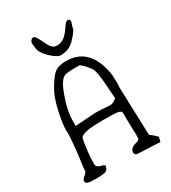

<svg xmlns="http://www.w3.org/2000/svg" viewBox="-210 -987 975 1093"><g transform="rotate(-30 278.0 -440.0)"><path d="M367.2 -753.9Q343.8 -728.5 318.8 -720.2Q293.9 -711.9 272 -711.9Q250 -711.9 211.4 -748Q172.9 -784.2 168 -812Q163.1 -839.8 163.1 -851.6Q163.1 -863.3 170.4 -871.1Q177.7 -878.9 186.5 -878.9Q195.3 -878.9 205.1 -862.3Q214.8 -845.7 232.9 -808.1Q251 -770.5 280.3 -770.5Q309.6 -770.5 330.6 -787.1Q351.6 -803.7 372.1 -835Q392.6 -866.2 402.8 -866.2Q413.1 -866.2 416 -861.3Q418.9 -856.4 418.9 -851.1Q418.9 -845.7 414.1 -834Q409.2 -822.3 407.2 -808.6Q405.3 -794.9 367.2 -753.9ZM522.5 -29.3 515.6 -1 366.2 -7.8Q351.6 -11.7 350.6 -25.4Q350.6 -26.4 350.6 -27.3Q350.6 -40 360.4 -49.8Q371.1 -60.5 389.6 -64.9Q408.2 -69.3 413.1 -75.2Q417 -79.1 417 -108.4Q417 -121.1 416 -136.7Q414.1 -180.7 414.1 -205.1Q414.1 -210.9 414.1 -216.8Q414.1 -216.8 414.1 -236.3V-248Q414.1 -253.9 412.6 -257.8Q411.1 -261.7 397.9 -267.1Q384.8 -272.5 300.3 -272.5Q215.8 -272.5 183.6 -264.6Q151.4 -256.8 145 -245.1Q138.7 -233.4 130.9 -166Q126 -121.1 126 -95.7Q126 -91.8 126 -87.9Q126 -87.9 126 -77.1Q127.9 -57.6 157.2 -51.8Q171.9 -48.8 175.8 -44.9Q176.8 -43 177.7 -40Q177.7 -35.2 173.8 -25.4Q168 -10.7 149.4 -6.8Q130.9 -2.9 94.7 -2.9Q58.6 -2.9 43.5 -6.8Q28.3 -10.7 27.3 -23.4V-24.4Q27.3 -36.1 44.9 -50.3Q62.5 -64.5 62.5 -76.2V-78.1Q62.5 -78.1 62.5 -81.1Q62.5 -95.7 68.4 -130.9Q74.2 -171.9 80.1 -233.4Q84 -279.3 85 -307.6Q85 -318.4 84 -326.2Q84 -326.2 84 -333Q84 -365.2 99.6 -440.4Q117.2 -524.4 146 -572.3Q174.8 -620.1 193.4 -639.2Q211.9 -658.2 234.4 -663.6Q256.8 -668.9 268.6 -668.9Q280.3 -668.9 298.8 -668Q420.9 -658.2 459 -516.6Q467.8 -483.4 468.8 -466.8Q470.7 -437.5 470.7 -418Q470.7 -398.4 468.8 -387.7L479.5 -69.3L502.9 -50.8Q521.5 -35.2 522.5 -29.3ZM143.6 -321.3 274.4 -330.1Q312.5 -330.1 336.4 -327.6Q360.4 -325.2 373 -325.2Q385.7 -325.2 401.4 -335L417 -345.7L410.2 -440.4Q404.3 -517.6 394.5 -542Q385.7 -560.5 362.3 -585.9L336.9 -609.4H291Q244.1 -608.4 232.4 -600.6Q203.1 -585.9 174.8 -505.9Q143.6 -419.9 143.6 -355.5Z"/></g></svg>

Font: Drukaatie burti
Style: Light
Weight: 300
Version: Version 0.14